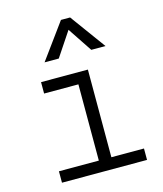

<svg xmlns="http://www.w3.org/2000/svg" viewBox="-117 -882 821 969"><g transform="rotate(-15 293.0 -397.5)"><path d="M85.9 0V-59.6H294.4V-458H115.2V-517.6H359.9V-59.6H530.3V0ZM158.2 -609.4 293.5 -794.9H341.3L476.6 -609.4H402.3L317.4 -736.8L232.4 -609.4Z"/></g></svg>

Font: CaskaydiaCove NFP Light
Style: Regular
Weight: 300
Designer: Aaron Bell
Foundry: Saja Typeworks
Version: Version 2111.001; VTT 6.35;Nerd Fonts 3.1.1